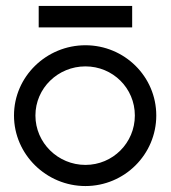

<svg xmlns="http://www.w3.org/2000/svg" viewBox="-20 -614 575 645"><path d="M424 -594H110V-522H424ZM99 -226C99 -318 175 -391 267 -391C359 -391 433 -318 433 -226C433 -134 359 -60 267 -60C175 -60 99 -134 99 -226ZM27 -226C27 -95 136 11 267 11C398 11 505 -95 505 -226C505 -357 398 -462 267 -462C136 -462 27 -357 27 -226Z"/></svg>

Font: Charger
Style: Regular
Weight: 400
Designer: Jasper
Foundry: Cannot Into Space Fonts
Version: Version 0.98